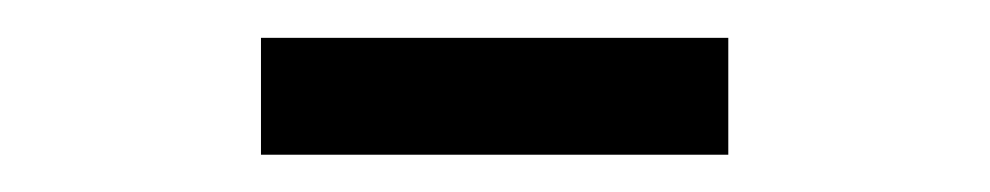

<svg xmlns="http://www.w3.org/2000/svg" viewBox="-20 -923 531 103"><path d="M120 -840V-902.7H370.7V-840Z"/></svg>

Font: Vela Sans GX ExtLt
Style: Regular
Weight: 200
Designer: Principal design: Mikhail Sharanda - project Manrope.
Design modification: Ravid Balaliev
Foundry: Mikhail Sharanda
Version: Version 1.001